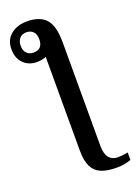

<svg xmlns="http://www.w3.org/2000/svg" viewBox="-257 -836 810 1147"><g transform="rotate(-20 148.0 -262.5)"><path d="M104 67V-527Q79 -516 46 -516Q-7 -516 -40 -549.5Q-73 -583 -73 -640Q-73 -699 -32.5 -732Q8 -765 70 -765Q152 -765 190.5 -722Q229 -679 229 -574V85Q229 135 249 159.5Q269 184 305 184Q332 184 369 177V224Q356 230 329.5 235Q303 240 280 240Q217 240 179 224Q141 208 122.5 170.5Q104 133 104 67ZM104 -640Q104 -672 87.5 -688.5Q71 -705 45 -705Q17 -705 1.5 -687Q-14 -669 -14 -640Q-14 -610 2 -593Q18 -576 45 -576Q104 -576 104 -640Z"/></g></svg>

Font: Noto Serif SemiBold
Style: Regular
Weight: 600
Designer: Monotype Design Team
Foundry: Monotype Imaging Inc.
Version: Version 1.001